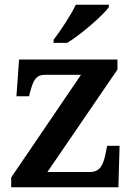

<svg xmlns="http://www.w3.org/2000/svg" viewBox="-20 -786 562 806"><path d="M205 -619V-606H262C321 -642 412 -721 437 -756V-766H298C277 -721 234 -657 205 -619ZM27 0H477L482 -174H430L424 -145C414 -93 400 -64 357 -64H179L473 -494V-536H60L49 -382H102L106 -398C120 -452 132 -472 170 -472H320L27 -41Z"/></svg>

Font: Noto Serif Tamil SemiBold
Style: Italic
Weight: 600
Italic angle: -12°
Designer: Indian Type Foundry, Tom Grace, and the Monotype Design Team
Foundry: Monotype Imaging Inc.
Version: Version 2.003